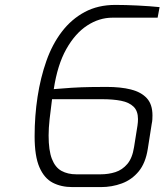

<svg xmlns="http://www.w3.org/2000/svg" viewBox="-20 -760 670 782"><path d="M275 2Q229 2 194.5 -16Q160 -34 140.5 -79Q121 -124 121 -205Q121 -288 133 -366Q145 -444 169 -512Q193 -580 232 -631Q271 -682 325 -711Q379 -740 450 -740Q491 -740 541 -737.5Q591 -735 630 -731L622 -688H438Q384 -688 335 -656Q286 -624 250 -560Q214 -496 199 -397Q231 -400 271.5 -402.5Q312 -405 350.5 -405.5Q389 -406 414 -406Q472 -406 513.5 -395.5Q555 -385 578 -360Q601 -335 601 -290Q601 -282 600.5 -273.5Q600 -265 598 -256L582 -154Q573 -96 545 -62Q517 -28 476.5 -13Q436 2 391 2ZM291 -50H389Q422 -50 450 -59Q478 -68 498.5 -92Q519 -116 526 -161L540 -249Q541 -256 541.5 -262.5Q542 -269 542 -275Q542 -308 524 -325.5Q506 -343 473.5 -349.5Q441 -356 395 -356H192Q186 -311 182 -274.5Q178 -238 178 -208Q178 -147 191.5 -112.5Q205 -78 230.5 -64Q256 -50 291 -50Z"/></svg>

Font: Exo Thin Light
Style: Italic
Weight: 300
Italic angle: -9°
Version: Version 2.000